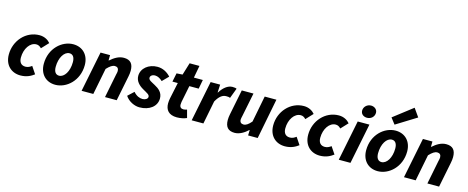

<svg xmlns="http://www.w3.org/2000/svg" viewBox="-40 -1550 5563 2281"><g transform="rotate(15 2741.5 -409.0)"><path d="M224 12C302 12 354 -18 391 -46L332 -134C312 -119 288 -104 256 -104C202 -104 176 -139 176 -196C176 -304 237 -394 314 -394C340 -394 358 -383 377 -363L457 -448C432 -479 386 -509 323 -509C156 -509 28 -364 28 -194C28 -63 113 12 224 12Z M653 12C790 12 933 -112 933 -304C933 -427 855 -509 738 -509C601 -509 458 -386 458 -194C458 -70 536 12 653 12ZM669 -104C626 -104 604 -139 604 -196C604 -309 658 -394 722 -394C766 -394 787 -358 787 -301C787 -188 733 -104 669 -104Z M975 0H1119L1183 -325C1223 -367 1252 -387 1282 -387C1312 -387 1329 -370 1329 -338C1329 -325 1326 -311 1321 -292L1263 0H1407L1469 -310C1474 -334 1477 -359 1477 -381C1477 -465 1442 -509 1360 -509C1296 -509 1242 -473 1195 -432H1191L1192 -497H1075Z M1688 12C1810 12 1898 -54 1898 -153C1898 -224 1850 -263 1795 -292C1755 -315 1714 -329 1714 -359C1714 -383 1737 -402 1773 -402C1805 -402 1838 -383 1864 -358L1937 -432C1896 -477 1841 -509 1773 -509C1666 -509 1579 -440 1579 -346C1579 -282 1625 -237 1676 -208C1732 -175 1762 -164 1762 -136C1762 -111 1732 -93 1698 -93C1663 -93 1623 -108 1586 -151L1513 -83C1554 -20 1630 12 1688 12Z M2149 12C2199 12 2242 0 2269 -12L2243 -109C2230 -104 2215 -100 2200 -100C2171 -100 2153 -115 2153 -147C2153 -158 2154 -168 2156 -180L2197 -385H2312L2333 -497H2223L2251 -648H2130L2084 -497L2011 -492L1989 -385H2055L2013 -186C2009 -164 2006 -144 2006 -122C2006 -44 2047 12 2149 12Z M2329 0H2473L2529 -285C2567 -354 2607 -383 2650 -383C2666 -383 2687 -383 2700 -375L2747 -500C2737 -506 2721 -509 2695 -509C2638 -509 2583 -463 2545 -400H2541L2546 -497H2429Z M2859 12C2919 12 2977 -24 3021 -66H3025L3023 0H3141L3238 -497H3094L3031 -173C2994 -130 2965 -111 2937 -111C2907 -111 2889 -127 2889 -159C2889 -172 2893 -186 2897 -205L2956 -497H2812L2750 -187C2745 -163 2742 -139 2742 -116C2742 -32 2777 12 2859 12Z M3476 12C3554 12 3606 -18 3643 -46L3584 -134C3564 -119 3540 -104 3508 -104C3454 -104 3428 -139 3428 -196C3428 -304 3489 -394 3566 -394C3592 -394 3610 -383 3629 -363L3709 -448C3684 -479 3638 -509 3575 -509C3408 -509 3280 -364 3280 -194C3280 -63 3365 12 3476 12Z M3906 12C3984 12 4036 -18 4073 -46L4014 -134C3994 -119 3970 -104 3938 -104C3884 -104 3858 -139 3858 -196C3858 -304 3919 -394 3996 -394C4022 -394 4040 -383 4059 -363L4139 -448C4114 -479 4068 -509 4005 -509C3838 -509 3710 -364 3710 -194C3710 -63 3795 12 3906 12Z M4138 0H4282L4382 -497H4238ZM4332 -568C4382 -568 4421 -604 4421 -652C4421 -696 4382 -721 4344 -721C4294 -721 4255 -682 4255 -637C4255 -591 4293 -568 4332 -568Z M4618 12C4755 12 4898 -112 4898 -304C4898 -427 4820 -509 4703 -509C4566 -509 4423 -386 4423 -194C4423 -70 4501 12 4618 12ZM4634 -104C4591 -104 4569 -139 4569 -196C4569 -309 4623 -394 4687 -394C4731 -394 4752 -358 4752 -301C4752 -188 4698 -104 4634 -104ZM4670 -574 4920 -729 4849 -830 4613 -648Z M4940 0H5084L5148 -325C5188 -367 5217 -387 5247 -387C5277 -387 5294 -370 5294 -338C5294 -325 5291 -311 5286 -292L5228 0H5372L5434 -310C5439 -334 5442 -359 5442 -381C5442 -465 5407 -509 5325 -509C5261 -509 5207 -473 5160 -432H5156L5157 -497H5040Z"/></g></svg>

Font: Source Sans Pro
Style: Bold Italic
Weight: 700
Italic angle: -11°
Designer: Paul D. Hunt
Foundry: Adobe Systems Incorporated
Version: Version 3.006;hotconv 1.0.111;makeotfexe 2.5.65597